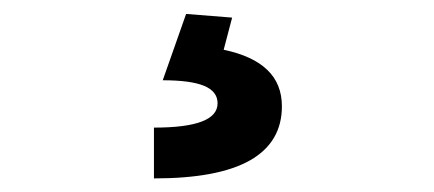

<svg xmlns="http://www.w3.org/2000/svg" viewBox="-20 -23 626 277"><path d="M202.1 234.4V161.1Q248.5 161.1 271.2 152.3Q293.9 143.6 293.9 126Q293.9 108.9 274.4 100.8Q254.9 92.8 214.8 92.8L248.5 -2.9L314.9 2.4L302.7 48.8Q344.7 57.6 365.7 77.9Q386.7 98.1 386.7 130.4Q386.7 182.1 340.8 208.3Q294.9 234.4 202.1 234.4Z"/></svg>

Font: Cascadia Code
Style: Regular
Weight: 400
Designer: Aaron Bell
Foundry: Saja Typeworks
Version: Version 2404.023